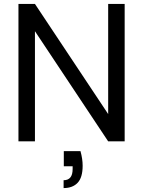

<svg xmlns="http://www.w3.org/2000/svg" viewBox="-20 -720 729 978"><path d="M74 0V-700H158L531 -139V-700H615V0H531L158 -561V0ZM304 238V198Q350 198 350 141V127H305V50H390Q401 90 401 124Q401 184 375.5 211Q350 238 304 238Z"/></svg>

Font: Firefly Display
Style: Regular
Weight: 400
Designer: Colophon Foundry, Jonny Pinhorn
Foundry: Colophon Foundry
Version: Version 1.200; ttfautohint (v1.8.3)